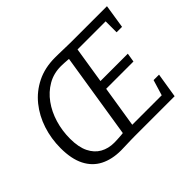

<svg xmlns="http://www.w3.org/2000/svg" viewBox="-143 -950 1202 1202"><g transform="rotate(-45 458.0 -349.0)"><path d="M328 3Q248.9 3 190.9 -26.5Q132.9 -56 101.6 -117.5Q70.2 -179 70.2 -274.7Q70.2 -358.4 95.2 -435.1Q120.2 -511.7 168.4 -571.6Q216.6 -631.4 286.6 -666.1Q356.6 -700.7 446 -700.7Q456.7 -700.7 476.9 -700.4Q497.1 -700 520 -699.4Q542.9 -698.7 562.4 -698.4Q581.9 -698 590.3 -698H904.1L879.4 -539.9H831.2L831.2 -650.2L842.6 -636.8H567.9L584.6 -651.5L541.6 -380.4L530.6 -395.4H786.1L776.4 -335.9H519.9L537.6 -352.9L488.7 -45.5L477.6 -61.2H767.3L747.6 -46.5L783.3 -164.5H831.5L805.1 0H451.9Q442.5 0 418 0.5Q393.4 1 367.5 2Q341.7 3 328 3ZM409 -43.5 505.9 -654.5 522.7 -628.8Q512.7 -631.8 496.3 -633.3Q480 -634.8 463.3 -635.6Q446.7 -636.5 434.3 -636.5Q370 -636.5 318.3 -606.5Q266.5 -576.5 229.7 -525.7Q192.9 -474.9 173.4 -410Q153.9 -345 153.9 -274.7Q153.9 -200.1 177.2 -153Q200.5 -105.9 240.6 -83.6Q280.8 -61.2 332 -61.2Q344.4 -61.2 361.5 -62.1Q378.7 -62.9 395.9 -64.3Q413 -65.6 424.7 -67.6Z"/></g></svg>

Font: Bitter Thin
Style: Italic
Weight: 100
Italic angle: -9°
Designer: Sol Matas, and Bitter project Authors
Foundry: Sol Matas
Version: Version 2.002